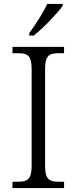

<svg xmlns="http://www.w3.org/2000/svg" viewBox="-20 -951 388 971"><path d="M128 -784V-771H150C198 -807 272 -886 297 -921V-931H219C198 -886 157 -822 128 -784ZM43 0H304V-32H278C231 -32 208 -42 208 -111V-603C208 -672 231 -682 278 -682H304V-714H43V-682H70C117 -682 140 -672 140 -603V-111C140 -42 117 -32 70 -32H43Z"/></svg>

Font: Noto Serif Ethiopic Light
Style: Regular
Weight: 300
Designer: Monotype Design Team
Foundry: Monotype Imaging Inc.
Version: Version 2.102